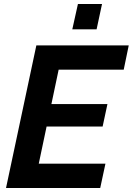

<svg xmlns="http://www.w3.org/2000/svg" viewBox="-20 -936 661 956"><path d="M340 -790 368 -916H488L461 -790ZM161 -710H621L596 -589H272L236 -418H515L491 -306H212L173 -121H505L479 0H10Z"/></svg>

Font: Raleway-v4020
Style: Bold Italic
Weight: 700
Italic angle: -12°
Designer: Matt McInerney, Pablo Impallari, Rodrigo Fuenzalida
Foundry: Matt McInerney, Pablo Impallari, Rodrigo Fuenzalida
Version: Version 4.020;PS 004.020;hotconv 1.0.88;makeotf.lib2.5.64775